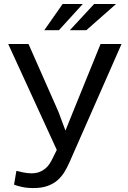

<svg xmlns="http://www.w3.org/2000/svg" viewBox="-20 -931 640 961"><path d="M50.3 -6.8Q63 -1.5 88.6 4.4Q114.3 10.3 147.5 10.3Q188 10.3 217 0Q246.1 -10.3 266.6 -27.8Q287.1 -45.4 301.5 -68.6Q315.9 -91.8 327.1 -117.2L588.4 -710.9H483.4L342.8 -364.7L307.6 -277.3L272.9 -370.6L122.6 -710.9H21L264.2 -180.7L243.7 -139.2Q237.3 -125.5 228.5 -111.8Q219.7 -98.1 207 -87.4Q194.3 -76.7 177.2 -70.1Q160.2 -63.5 137.7 -63.5Q118.7 -63.5 96.7 -67.9Q74.7 -72.3 62 -75.7ZM451.2 -911.1 329.6 -779.8H412.1L561 -911.1ZM293.5 -911.1 201.7 -779.8H274.9L394.5 -911.1Z"/></svg>

Font: Roboto Mono
Style: Regular
Weight: 400
Monospace: yes
Designer: Google
Version: Version 3.000